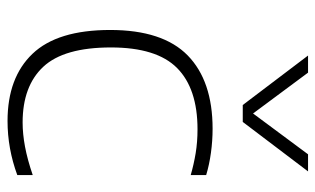

<svg xmlns="http://www.w3.org/2000/svg" viewBox="-188 -660 857 522"><g transform="rotate(90 241.0 -399.5)"><path d="M309.5 9Q191.5 9 126.8 -58.8Q62 -126.5 62 -270Q62 -413 131.2 -480.8Q200.5 -548.5 330.5 -548.5Q363 -548.5 395.8 -544Q428.5 -539.5 456.5 -531V-489Q427 -497.5 396.8 -502.5Q366.5 -507.5 332 -507.5Q221.5 -507.5 165.5 -452Q109.5 -396.5 109.5 -272Q109.5 -144.5 162 -88.2Q214.5 -32 313.5 -32Q344.5 -32 379.2 -38.5Q414 -45 456.5 -59.5V-17.5Q384.5 9 309.5 9ZM266 -630.5 131.5 -808H178L289 -658.5L400 -808H446.5L312 -630.5Z"/></g></svg>

Font: Encode Sans Expanded ExtraLight
Style: Regular
Weight: 200
Width: 7
Designer: Multiple Designers
Foundry: Impallari Type
Version: Version 3.000; ttfautohint (v1.8.3) -l 8 -r 50 -G 200 -x 14 